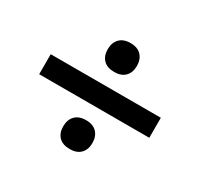

<svg xmlns="http://www.w3.org/2000/svg" viewBox="-110 -703 786 755"><g transform="rotate(30 283.5 -325.5)"><path d="M284.2 -435Q251.7 -435 234.6 -452.5Q217.5 -470 217.5 -500Q217.5 -530 234.6 -547.9Q251.7 -565.8 284.2 -565.8Q315.8 -565.8 332.9 -547.9Q350 -530 350 -500Q350 -470 332.9 -452.5Q315.8 -435 284.2 -435ZM33.3 -280V-370.8H533.3V-280ZM284.2 -85Q251.7 -85 234.6 -102.5Q217.5 -120 217.5 -150Q217.5 -180 234.6 -197.9Q251.7 -215.8 284.2 -215.8Q315.8 -215.8 332.9 -197.9Q350 -180 350 -150Q350 -120 332.9 -102.5Q315.8 -85 284.2 -85Z"/></g></svg>

Font: Familjen Grotesk GF Medium
Style: Regular
Weight: 500
Designer: Anders Wikstroem, Jonas Baeckman, Matilda Gysing, Kristian Moeller
Foundry: Familjen STHLM AB
Version: Version 2.000; Beta; Release 4; Build 6